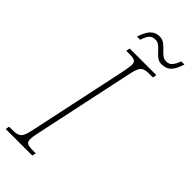

<svg xmlns="http://www.w3.org/2000/svg" viewBox="-297 -904 948 948"><g transform="rotate(45 176.5 -430.5)"><path d="M-19 -20H4Q30 -20 43 -26Q56 -32 63.5 -49.5Q71 -67 79 -108L185 -606Q194 -653 194 -663Q194 -682 184 -688Q174 -694 148 -694H125L129 -714H315L311 -694H288Q262 -694 249 -688Q236 -682 228.5 -664.5Q221 -647 213 -606L107 -108Q98 -69 98 -51Q98 -32 108 -26Q118 -20 144 -20H167L163 0H-23ZM237 -805Q223 -820 212.5 -827.5Q202 -835 188 -835Q166 -835 155 -822Q144 -809 135 -781H113Q126 -823 144.5 -842Q163 -861 192 -861Q209 -861 222 -852.5Q235 -844 251 -827Q266 -811 276.5 -803.5Q287 -796 302 -796Q322 -796 333.5 -810Q345 -824 354 -849H376Q363 -807 345 -788.5Q327 -770 295 -770Q277 -770 264.5 -779Q252 -788 237 -805Z"/></g></svg>

Font: Noto Serif CondThin
Style: Italic
Weight: 250
Width: 3
Italic angle: -12°
Designer: Monotype Design Team
Foundry: Monotype Imaging Inc.
Version: Version 1.001